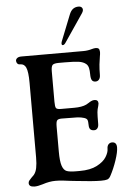

<svg xmlns="http://www.w3.org/2000/svg" viewBox="-60 -943 654 996"><g transform="rotate(-5 266.5 -445.0)"><path d="M50 -10Q50 -17 54 -22.5Q58 -28 66 -36Q73 -42 80 -50Q91 -63 95.5 -85Q100 -107 100 -140V-528Q100 -586 90 -608Q81 -628 60 -628H58Q50 -628 45 -634Q40 -640 40 -648Q40 -656 47.5 -662Q55 -668 70 -668H393Q416 -668 439 -675Q443 -676 447.5 -677Q452 -678 457 -678Q473 -678 476 -668Q478 -660 478 -656Q478 -646 475 -631Q472 -615 469.5 -591.5Q467 -568 467 -538Q467 -522 460 -513.5Q453 -505 442 -505Q428 -505 422.5 -514.5Q417 -524 417 -545Q417 -564 414 -577.5Q411 -591 402 -599Q388 -611 364.5 -614.5Q341 -618 291 -618H260Q235 -618 227.5 -610.5Q220 -603 220 -578V-419Q220 -393 225 -386Q230 -379 250 -379H319Q360 -379 383 -390L395 -397Q402 -402 410.5 -406Q419 -410 427 -410Q447 -410 447 -391L445 -380L444 -376Q439 -361 437.5 -345.5Q436 -330 436 -284Q436 -270 429.5 -262Q423 -254 413 -254Q399 -254 392.5 -261Q386 -268 386 -284Q386 -303 382.5 -310.5Q379 -318 366 -322Q351 -327 330.5 -328Q310 -329 250 -329Q231 -329 225.5 -321.5Q220 -314 220 -289V-160Q220 -109 228 -85.5Q236 -62 251.5 -56Q267 -50 300 -50H320Q375 -50 409.5 -68Q444 -86 458.5 -109.5Q473 -133 473 -151Q473 -167 480.5 -175Q488 -183 499 -183Q523 -183 523 -155Q523 -131 508.5 -88Q494 -45 475 -10Q468 3 458 6.5Q448 10 425 10Q382 10 295 0L267 -3Q222 -10 189 -10Q158 -10 122 2Q96 10 80 10Q50 10 50 -10ZM285 -727 339 -863Q347 -883 359 -891.5Q371 -900 387 -900Q402 -900 407 -889.5Q412 -879 402 -864L303 -718Q296 -708 289 -708Q284 -708 283 -713.5Q282 -719 285 -727Z"/></g></svg>

Font: Raigarh
Style: Regular
Weight: 400
Designer: jaikishan Patel
Foundry: MagicType
Version: Version 1.000;FEAKit 1.0